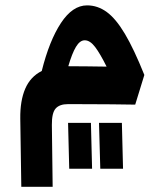

<svg xmlns="http://www.w3.org/2000/svg" viewBox="-20 -391 626 730"><path d="M61 319.3 57.1 60.1Q56.2 -7.8 75.9 -53.7Q95.7 -99.6 138.7 -121.1Q167.5 -236.3 211.7 -303.5Q255.9 -370.6 311 -370.6Q351.1 -370.6 385.7 -345.5Q420.4 -320.3 454.8 -262.5Q489.3 -204.6 528.8 -106L494.1 6.8Q454.6 5.9 405.5 5.6Q356.4 5.4 311.5 5.1Q266.6 4.9 238.3 4.9Q206.5 4.9 191.7 21.5Q176.8 38.1 177.2 84L180.2 319.3ZM239.7 -139.2Q273.4 -139.2 311.5 -138.7Q349.6 -138.2 385.3 -137.7Q360.8 -187 341.6 -212.4Q322.3 -237.8 302.2 -237.8Q283.7 -237.8 268.8 -212.9Q253.9 -188 239.7 -139.2ZM243.2 250.5 238.8 76.2H325.7L330.1 250.5ZM361.3 250.5 356.4 76.2H443.4L447.8 250.5Z"/></svg>

Font: Cascadia Code PL
Style: Bold
Weight: 700
Monospace: yes
Designer: Aaron Bell
Foundry: Saja Typeworks
Version: Version 2404.023; ttfautohint (v1.8.4)